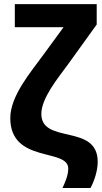

<svg xmlns="http://www.w3.org/2000/svg" viewBox="-20 -768 502 948"><path d="M288.6 160.2H426.8C446.8 123.5 462.4 73.2 462.4 30.8C462.4 -159.7 184.1 -53.7 184.1 -205.6C184.1 -283.2 266.1 -382.3 315.4 -449.7L457.5 -647V-747.6H53.2V-633.8H293.9L189.5 -491.2C128.9 -408.2 30.8 -293 30.8 -185.1C30.8 40.5 316.9 -38.1 316.9 64C316.9 97.7 302.7 129.4 288.6 160.2Z"/></svg>

Font: Winston ExtraBold
Style: Regular
Weight: 800
Designer: Vernon Adams, Kim Jin-seong, David Berlow, Cristiano Sobral
Foundry: The Winston Project Authors
Version: Version 3.004